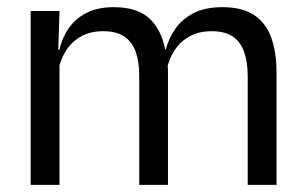

<svg xmlns="http://www.w3.org/2000/svg" viewBox="-20 -519 856 539"><path d="M675.4 0V-305.7Q675.4 -344.2 665.7 -372.4Q656.1 -400.7 633.9 -416.1Q611.7 -431.4 574.1 -431.4Q538.6 -431.4 512.5 -417.1Q486.4 -402.7 470.4 -378.3Q454.4 -353.9 448 -322.9L435.5 -380.5H445.6Q453.6 -411.8 472.7 -438.8Q491.7 -465.9 524.1 -482.4Q556.4 -498.9 604.5 -498.9Q658.9 -498.9 692.2 -477.5Q725.6 -456 741 -414.7Q756.3 -373.5 756.3 -314.5V0ZM66.1 0V-488.2H147L143.4 -370.8L147 -366.1V0ZM370.9 0V-305.6Q370.9 -344.1 361.3 -372.4Q351.6 -400.7 329.5 -416.1Q307.4 -431.4 269.8 -431.4Q234 -431.4 208 -417Q181.9 -402.5 165.9 -377.8Q150 -353 143.5 -321.5L128.7 -378.9H146.7Q153.9 -412.1 172.5 -439.3Q191.2 -466.5 222.7 -482.7Q254.3 -498.9 299.9 -498.9Q367.6 -498.9 402.7 -464.1Q437.9 -429.2 447 -361.9Q449.3 -352 450.4 -340.3Q451.5 -328.6 451.5 -317.1V0Z"/></svg>

Font: Anek Odia Medium
Style: Regular
Weight: 500
Designer: Yesha Goshar & Mahesh Sahu (Odia), Yesha Goshar (Latin)
Foundry: Ek Type
Version: Version 1.003